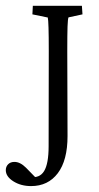

<svg xmlns="http://www.w3.org/2000/svg" viewBox="-79 -480 340 659"><path d="M156.2 -420.4Q153.8 -416 152.8 -388.7Q151.9 -361.3 151.9 -304.2L152.8 -13.2Q152.8 70.3 119.4 114.5Q85.9 158.7 27.8 158.7Q-7.3 158.7 -33.2 142.3Q-59.1 126 -59.1 104Q-59.1 91.8 -51 83.7Q-43 75.7 -29.3 75.7Q-9.8 75.7 10.3 95.7L49.8 136.2L23.4 127Q56.6 132.8 72.3 107.4Q87.9 82 87.9 21.5L88.4 -304.2Q88.4 -407.2 85 -419.9L32.2 -430.7L33.7 -460H202.1L204.1 -430.7Z"/></svg>

Font: Lateef Light
Style: Regular
Weight: 300
Designer: SIL International
Foundry: SIL International
Version: Version 4.200